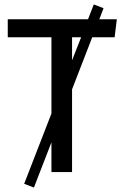

<svg xmlns="http://www.w3.org/2000/svg" viewBox="-20 -776 557 866"><path d="M133 70 89 53 212 -264V-608H15V-689H377L403 -756L447 -739L428 -689H507L497 -608H396L305 -373V0H212V-134ZM305 -504 346 -608H305Z"/></svg>

Font: Trujillo
Style: Regular
Weight: 400
Designer: Fira Sans original fonts by bBox Type GmbH, Carrois Corporate GbR, & Edenspiekermann AG / Changes by Cristiano Sobral
Foundry: Fira Sans original fonts by bBox Type GmbH, Carrois Corporate GbR, & Edenspiekermann AG / Changes by Cristiano Sobral
Version: Version 4.301;October 17, 2021;FontCreator 14.0.0.2814 64-bi